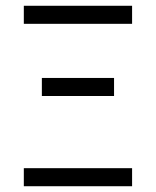

<svg xmlns="http://www.w3.org/2000/svg" viewBox="-20 -645 540 665"><path d="M437.5 -562.5H62.5V-625H437.5ZM62.5 -62.5H437.5V0H62.5ZM125 -375H375V-312.5H125Z"/></svg>

Font: 寒蝉点阵体 16px
Style: Regular
Weight: 400
Designer: Designed by Warren2060
Foundry: ChillType
Version: Version 1.000